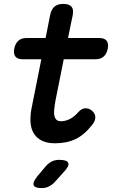

<svg xmlns="http://www.w3.org/2000/svg" viewBox="-20 -725 640 985"><path d="M490 -530Q516 -530 527 -516Q538 -502 533 -476Q528 -450 512.5 -435.5Q497 -421 471 -421H307L265 -211Q260 -183 258 -163Q256 -143 259.5 -129.5Q263 -116 271 -109.5Q279 -103 292 -103Q316 -103 338.5 -114.5Q361 -126 382 -150Q399 -169 418 -169.5Q437 -170 452 -157Q469 -142 469 -123.5Q469 -105 455 -87Q433 -59 411.5 -40.5Q390 -22 366.5 -11Q343 0 317 5Q291 10 262 10Q223 10 196.5 -2.5Q170 -15 155 -38Q140 -61 137 -93Q134 -125 141 -165L192 -421H95Q70 -421 59 -435Q48 -449 53 -475Q58 -501 73.5 -515.5Q89 -530 115 -530H214L237 -647Q243 -677 259.5 -691Q276 -705 305 -705Q334 -705 346.5 -691Q359 -677 353 -647L329 -530ZM172 179 213 130Q228 112 245.5 103.5Q263 95 283 95Q325 95 330.5 111.5Q336 128 304 161L259 211Q245 225 229 232.5Q213 240 195 240Q158 240 152.5 225Q147 210 172 179Z"/></svg>

Font: Maple Mono SemiBold
Style: Italic
Weight: 600
Italic angle: -10°
Monospace: yes
Designer: subframe7536
Version: Version 7.000